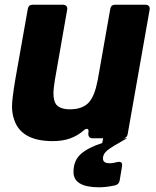

<svg xmlns="http://www.w3.org/2000/svg" viewBox="-20 -587 664 815"><path d="M597 -567Q607 -567 612 -561Q617 -555 615 -545L522 -18Q519 0 501 0H519Q456 35 436.5 50.5Q417 66 417 85Q417 96 424 101Q431 106 448 106Q460 106 477 101Q480 100 485 100Q501 100 498 119L488 179Q485 196 468 200Q431 208 401 208Q292 208 292 143Q292 94 323.5 66.5Q355 39 414 20L418 0H373Q363 0 358.5 -6Q354 -12 355 -22V-23L356 -29Q356 -40 349 -40Q342 -40 335 -33Q308 -10 276.5 1Q245 12 204 12Q65 12 38 -86Q31 -108 31 -136Q31 -166 45 -250L98 -549Q101 -567 119 -567H247Q257 -567 262 -561Q267 -555 265 -545L213 -248Q207 -212 207 -190Q207 -160 218 -144Q235 -123 277 -123Q330 -123 357 -152Q370 -167 379 -189.5Q388 -212 395 -248L448 -549Q451 -567 469 -567Z"/></svg>

Font: Open Sauce Two Black Italic
Style: Regular
Weight: 900
Italic angle: -10°
Designer: Alfredo Marco Pradil
Foundry: Creative Sauce Fz LLC
Version: Version 1.477